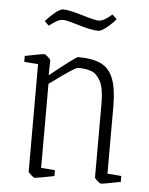

<svg xmlns="http://www.w3.org/2000/svg" viewBox="-48 -664 556 715"><g transform="rotate(5 229.5 -307.0)"><path d="M84 -11V-413L32 -417V-439Q96 -452 105 -452Q108 -452 118 -443Q128 -434 128 -431L127 -375Q223 -452 230 -452Q285 -452 316.5 -436.5Q348 -421 362.5 -383.5Q377 -346 377 -279V-29L429 -25V-3Q365 10 356 10Q352 10 342 1Q332 -8 332 -11V-289Q332 -344 318 -370.5Q304 -397 283.5 -404.5Q263 -412 233 -412Q222 -412 129 -343V-29L181 -25V-3Q116 10 107 10Q105 10 94.5 1Q84 -8 84 -11ZM215 -573Q211 -574 192 -579.5Q173 -585 162 -585Q151 -585 139.5 -578.5Q128 -572 111 -559L95 -575Q110 -592 129 -608Q148 -624 160 -624Q183 -624 238 -607Q281 -594 295 -594Q313 -594 344 -621L361 -605Q347 -588 327 -572Q307 -556 296 -556Q270 -556 215 -573Z"/></g></svg>

Font: Grenze ExtraLight
Style: Regular
Weight: 275
Designer: Renata Polastri
Foundry: Omnibus-Type
Version: Version 1.002; ttfautohint (v1.8)